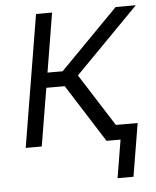

<svg xmlns="http://www.w3.org/2000/svg" viewBox="-51 -586 639 786"><g transform="rotate(-5 268.5 -192.5)"><path d="M36.6 0 126.5 -542.5H192.4L152.3 -299.3H214.4L453.6 -542.5H536.6L275.4 -276.9L451.7 0H368.7L217.8 -237.8H142.1L102.5 0ZM400.4 156.2 426.3 0H384.3L394 -61.5H502L465.8 156.2Z"/></g></svg>

Font: Inter 16pt Light
Style: Italic
Weight: 300
Italic angle: -9.3988°
Version: Version 4.001;git-66647c0bb